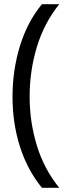

<svg xmlns="http://www.w3.org/2000/svg" viewBox="-20 -742 336 920"><path d="M40 -278Q40 -406 75.5 -521.5Q111 -637 181 -722H264Q191 -631 156.5 -516.5Q122 -402 122 -279Q122 -158 156.5 -45Q191 68 264 158H181Q111 72 75.5 -39.5Q40 -151 40 -278Z"/></svg>

Font: Noto Sans Thai Looped UI Condensed
Style: Regular
Weight: 400
Width: 3
Designer: Cadson Demak Team
Foundry: Cadson Demak Co., Ltd.
Version: Version 1.000; ttfautohint (v1.8.4.7-5d5b)